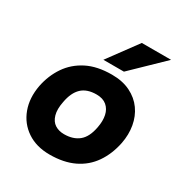

<svg xmlns="http://www.w3.org/2000/svg" viewBox="-174 -874 960 1011"><g transform="rotate(30 305.5 -368.0)"><path d="M270 8Q189 8 132.5 -30Q76 -68 52 -133Q28 -198 43 -278Q57 -348 94.5 -403Q132 -458 194 -489.5Q256 -521 345 -521Q410 -521 457.5 -497.5Q505 -474 533.5 -434Q562 -394 571 -342.5Q580 -291 569 -235Q554 -161 516 -106Q478 -51 416.5 -21.5Q355 8 270 8ZM282 -123Q337 -123 371.5 -151Q406 -179 418 -244Q426 -286 419 -318.5Q412 -351 389 -370.5Q366 -390 327 -390Q269 -390 237 -359.5Q205 -329 194 -268Q184 -219 193.5 -186Q203 -153 226.5 -138Q250 -123 282 -123ZM266 -566 397 -744H575L391 -566Z"/></g></svg>

Font: REM SemiBold
Style: Italic
Weight: 600
Italic angle: -11°
Designer: Octavio Pardo
Foundry: Ashler Design
Version: Version 1.005;gftools[0.9.28]